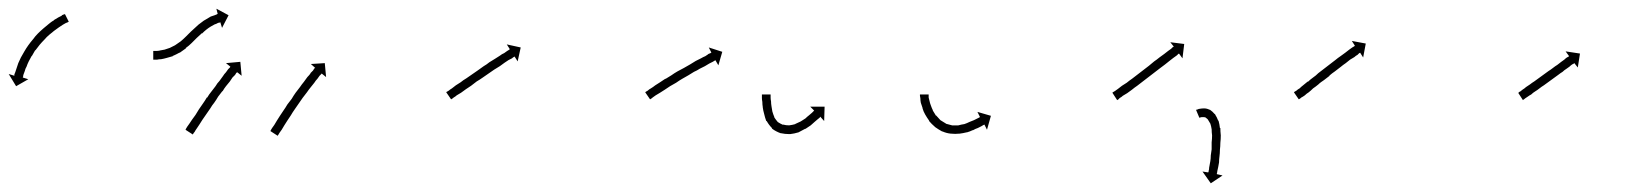

<svg xmlns="http://www.w3.org/2000/svg" viewBox="-31 -294 3751 441"><path d="M125 -243Q125 -243 125 -243Q125 -243 125 -243Q125 -243 125 -243Q125 -243 125 -243Q123 -242 120 -241Q120 -241 120 -241Q120 -241 120 -241Q120 -241 120 -241Q120 -241 120 -241Q117 -239 113 -237Q113 -237 113 -237Q113 -237 113 -237Q113 -237 113 -237Q113 -237 113 -237Q109 -234 104 -231Q104 -231 104 -231Q104 -231 104 -231Q104 -231 104 -231Q104 -231 104 -231Q99 -227 93 -223Q93 -223 93 -223Q93 -223 93 -223Q93 -223 93 -223Q93 -223 93 -223Q88 -219 82 -214Q82 -214 82 -214Q82 -214 82 -214Q82 -214 82 -214Q82 -214 82 -214Q76 -209 71 -203Q71 -203 71 -203Q71 -203 71 -203Q71 -203 71 -203Q71 -203 71 -203Q65 -197 60 -191Q60 -191 60 -191Q60 -191 60 -191Q60 -191 60 -191Q60 -191 60 -191Q55 -185 50 -178Q50 -178 50 -178.5Q50 -179 50 -179Q50 -179 50 -179Q50 -179 50 -179Q46 -172 42 -165Q42 -165 42 -165Q42 -165 42 -166Q42 -166 42 -166Q42 -166 42 -166Q38 -159 35 -153Q35 -153 35 -153Q35 -153 35 -153Q35 -153 35 -153Q35 -153 35 -153Q32 -147 30 -141Q30 -141 30 -141Q30 -141 30 -141Q30 -141 30 -141Q30 -141 30 -141Q27 -136 26 -131Q26 -131 26 -131Q26 -131 26 -131Q26 -131 26 -131Q26 -131 26 -131Q24 -126 23 -123Q23 -123 23 -123Q23 -123 23 -123Q23 -123 23 -123Q23 -123 23 -123Q22 -120 22 -117Q22 -117 22 -117Q22 -117 22 -117Q22 -117 22 -117Q22 -117 22 -117Q21 -116 21 -116L34 -112L6 -96L-11 -124L2 -120Q2 -121 2 -122Q2 -122 2 -122Q2 -122 2 -123Q2 -123 2 -123Q2 -123 2 -123Q3 -125 4 -128Q4 -128 4 -128Q4 -128 4 -128Q4 -128 4 -128Q4 -128 4 -128Q5 -132 7 -137Q7 -137 7 -137Q7 -137 7 -137Q7 -137 7 -137Q7 -137 7 -137Q9 -143 11 -149Q11 -149 11 -149Q11 -149 11 -149Q11 -149 11 -149Q11 -149 11 -149Q14 -155 17 -162Q17 -162 17 -162Q17 -162 17 -162Q17 -162 17 -162Q17 -162 17 -162Q21 -169 25 -176Q25 -176 25 -176Q25 -176 25 -176Q25 -176 25 -176Q25 -176 25 -176Q29 -183 34 -190Q34 -190 34 -190Q34 -190 34 -190Q34 -190 34 -190Q34 -190 34 -190Q39 -197 45 -204Q45 -204 45 -204Q45 -204 45 -204Q45 -204 45 -204Q45 -204 45 -204Q50 -211 56 -217Q56 -217 56 -217Q56 -217 56 -217Q56 -217 56 -217Q56 -217 56 -217Q62 -223 69 -229Q69 -229 69 -229Q69 -229 69 -229Q69 -229 69 -229Q69 -229 69 -229Q75 -234 81 -239Q81 -239 81 -239Q81 -239 81 -239Q81 -239 81 -239Q81 -239 81 -239Q87 -244 92 -247Q92 -247 92.5 -247Q93 -247 93 -247Q93 -247 93 -247.5Q93 -248 93 -248Q98 -251 103 -254Q103 -254 103 -254Q103 -254 103 -254Q103 -254 103 -254Q103 -254 103 -254Q107 -256 111 -258Q111 -258 111 -258.5Q111 -259 111 -259Q111 -259 111 -259Q111 -259 111 -259Q114 -260 116 -261Q116 -261 116.5 -261Q117 -261 117 -261Q117 -261 117 -261Q117 -261 117 -261Q118 -262 118 -262L127 -244Q126 -244 125 -243Z M323 -177Q323 -177 323 -177Q323 -177 323 -177Q323 -177 323 -177Q323 -177 323 -177Q325 -177 328 -177Q328 -177 328 -177Q328 -177 328 -177Q328 -177 328 -177Q328 -177 328 -177Q332 -177 337 -178Q337 -178 337 -178Q337 -178 336 -178Q336 -178 336 -178Q336 -178 336 -178Q341 -179 347 -180Q347 -180 347 -180Q347 -180 347 -180Q347 -180 347 -180Q347 -180 347 -180Q353 -182 359 -184Q359 -184 359 -184Q359 -184 359 -184Q359 -184 359 -184Q359 -184 359 -184Q365 -187 371 -190Q371 -190 371 -190Q371 -190 371 -190Q371 -190 371 -190Q371 -190 371 -190Q377 -194 384 -199Q384 -199 384 -199Q384 -199 384 -199Q384 -199 384 -199Q384 -199 384 -199Q390 -204 396 -210Q396 -210 396 -210Q396 -210 396 -210Q396 -210 396 -210Q396 -210 396 -210Q400 -214 407 -221Q414 -227 419 -232Q419 -232 419 -232Q419 -232 419 -232Q419 -232 419 -232Q419 -232 419 -232Q425 -238 431 -242Q431 -242 431 -242Q431 -242 431 -242Q431 -242 431 -242Q431 -242 431 -242Q437 -247 443 -250Q443 -250 443 -250Q443 -250 443 -250Q443 -250 443 -250Q443 -250 443 -250Q448 -253 453 -256Q453 -256 453 -256Q453 -256 453 -256Q453 -256 453 -256Q453 -256 453 -256Q458 -258 462 -259Q462 -259 462 -259Q462 -259 462 -259Q462 -259 462 -259Q462 -259 462 -259Q465 -260 467 -261Q467 -261 467 -261Q467 -261 467 -261Q467 -261 467 -261Q467 -261 467 -261Q468 -262 469 -262L466 -274L494 -259L479 -230L475 -243Q474 -242 473 -242Q473 -242 473 -242Q473 -242 473 -242Q473 -242 473 -242Q473 -242 473 -242Q471 -242 469 -241Q469 -241 469 -241Q469 -241 469 -241Q469 -241 469 -241Q469 -241 469 -241Q466 -239 462 -238Q462 -238 462 -238Q462 -238 462 -238Q462 -238 462 -238Q462 -238 462 -238Q458 -236 453 -233Q453 -233 453 -233Q453 -233 453 -233Q453 -233 453 -233Q453 -233 453 -233Q448 -230 443 -226Q443 -226 443 -226Q443 -226 443 -226Q443 -226 443 -226Q443 -226 443 -226Q438 -222 433 -217Q433 -217 433 -217Q433 -217 433 -217Q433 -217 433 -217.5Q433 -218 433 -218Q428 -213 421 -207Q414 -200 409 -195Q409 -195 409 -195Q409 -195 409 -195Q409 -195 409 -195Q409 -195 409 -195Q403 -189 396 -184Q396 -184 396 -184Q396 -184 396 -184Q396 -184 396 -183.5Q396 -183 396 -183Q389 -178 382 -173Q382 -173 382 -173Q382 -173 382 -173Q382 -173 381.5 -173Q381 -173 381 -173Q374 -169 367 -166Q367 -166 367 -166Q367 -166 366 -166Q366 -165 366 -165Q366 -165 366 -165Q359 -163 352 -161Q352 -161 352 -161Q352 -161 352 -161Q352 -161 352 -161Q352 -161 352 -161Q345 -159 339 -158Q339 -158 339 -158Q339 -158 339 -158Q339 -158 339 -158Q339 -158 339 -158Q334 -158 330 -157Q330 -157 329.5 -157Q329 -157 329 -157Q329 -157 329 -157Q329 -157 329 -157Q326 -157 323 -157Q323 -157 323 -157Q323 -157 323 -157Q323 -157 323 -157Q323 -157 323 -157Q322 -157 321 -157V-177Q322 -177 323 -177ZM396 2Q397 0 399 -3Q401 -6 404 -10Q407 -14 410 -19Q414 -25 418 -30Q422 -37 426 -43Q431 -50 435 -56Q440 -63 444 -70H445Q449 -77 454 -83Q459 -90 464 -96Q468 -103 473 -108Q477 -114 481 -119Q484 -124 488 -128Q491 -132 493 -135Q495 -137 497 -139Q498 -140 498 -141L488 -149L521 -152L524 -120L514 -128Q513 -127 512 -127Q511 -125 509 -122Q506 -119 503 -116Q500 -111 497 -107Q493 -102 488 -96Q484 -91 480 -84V-85Q475 -78 470 -72Q466 -65 461 -58Q456 -52 452 -45Q447 -38 443 -32Q439 -26 434 -19Q431 -14 427 -8Q423 -2 421 1Q418 5 416 9Q414 11 413 13Q412 14 412 15L395 4Q396 3 396 2ZM591 5Q592 3 594 0Q596 -3 599 -7Q602 -12 605 -17Q608 -22 612 -28Q616 -34 620 -40Q625 -47 629 -54Q634 -61 639 -67Q643 -74 648 -81Q648 -81 648 -81Q648 -81 648 -81Q648 -81 648 -81Q648 -81 648 -81Q653 -88 658 -94Q658 -94 658 -94Q658 -94 658 -94Q658 -94 658 -94Q658 -94 658 -94Q662 -100 667 -106Q671 -112 675 -117Q679 -121 682 -125V-126Q685 -129 688 -132Q690 -135 691 -137Q692 -137 693 -138L683 -147L715 -149L718 -117L708 -125Q707 -125 707 -124Q705 -122 703 -120Q701 -117 698 -113Q694 -109 691 -104Q687 -99 683 -94Q678 -88 674 -82Q674 -82 674 -82Q674 -82 674 -82Q674 -82 674 -82Q674 -82 674 -82Q669 -76 664 -69Q664 -69 664 -69Q664 -69 664 -69Q664 -69 664 -69Q664 -69 664 -69Q660 -63 655 -56Q650 -49 646 -43Q641 -36 637 -29Q633 -23 629 -17Q625 -11 622 -6Q619 -1 616 4Q613 8 611 11Q609 14 608 16Q607 17 607 18L590 7Q591 6 591 5Z M995 -83Q997 -84 1000 -86Q1002 -88 1007 -91Q1012 -95 1016 -98Q1022 -102 1027 -105Q1033 -110 1040 -114Q1046 -118 1053 -123Q1060 -128 1066 -132Q1073 -137 1080 -142Q1087 -146 1093 -151Q1100 -155 1106 -159Q1112 -163 1117 -166Q1122 -170 1127 -172Q1131 -175 1134 -177Q1137 -179 1139 -180Q1139 -181 1140 -181L1133 -192L1165 -185L1158 -153L1151 -164Q1150 -164 1149 -163Q1147 -162 1145 -160Q1141 -158 1137 -156Q1133 -153 1128 -150Q1123 -146 1117 -142Q1111 -138 1104 -134Q1098 -130 1091 -125Q1085 -121 1078 -116Q1071 -111 1064 -107Q1058 -102 1051 -97Q1045 -93 1039 -89Q1033 -85 1028 -81Q1023 -78 1018 -75Q1017 -74 1015 -72.5Q1013 -71 1011 -70Q1009 -68 1007 -67Q1006 -66 1005 -66L994 -82Q994 -83 995 -83Z M1452 -83Q1454 -84 1457 -86Q1460 -89 1464 -91Q1469 -94 1474 -98Q1479 -101 1485 -105Q1491 -109 1497 -113H1498Q1504 -117 1511 -121Q1518 -126 1525 -130Q1533 -134 1540 -138Q1547 -142 1554 -146Q1560 -150 1567 -154Q1573 -157 1579 -160Q1584 -163 1589 -165Q1590 -166 1592 -167Q1594 -168 1596 -170Q1599 -171 1601 -172Q1602 -173 1603 -173L1597 -185L1628 -175L1619 -144L1612 -156Q1612 -155 1611 -155Q1609 -154 1606 -152Q1604 -151 1602 -150Q1600 -149 1598 -148Q1593 -145 1588 -142Q1582 -139 1576 -136Q1570 -132 1563 -129Q1557 -125 1550 -121Q1543 -117 1536 -113Q1529 -109 1522 -104Q1515 -100 1508 -96Q1502 -92 1496 -88Q1490 -84 1485 -81Q1480 -78 1475 -75Q1471 -72 1468 -70Q1466 -68 1464 -67Q1463 -66 1462 -66L1451 -82Q1451 -82 1452 -83Z M1739 -75Q1739 -75 1739 -75Q1739 -75 1739 -75Q1739 -75 1739 -75Q1739 -75 1739 -75Q1739 -73 1739 -70Q1739 -70 1739 -70Q1739 -70 1739 -70Q1739 -70 1739 -70Q1739 -70 1739 -70Q1739 -66 1740 -61Q1740 -61 1740 -61Q1740 -61 1740 -61Q1740 -61 1740 -61Q1740 -61 1740 -61Q1740 -56 1741 -50Q1741 -50 1741 -50Q1741 -50 1741 -50Q1741 -50 1741 -50Q1741 -50 1741 -50Q1742 -44 1743 -38Q1743 -38 1743 -38Q1743 -38 1743 -38Q1743 -38 1743 -38Q1743 -38 1743 -38Q1745 -31 1748 -24Q1748 -24 1748 -24.5Q1748 -25 1748 -25Q1748 -25 1747.5 -25Q1747 -25 1747 -25Q1751 -19 1756 -13Q1756 -13 1756 -14Q1755 -14 1755 -14Q1761 -10 1768 -7Q1768 -7 1768 -7Q1767 -8 1767 -8Q1774 -6 1783 -6Q1783 -6 1782 -6Q1781 -6 1781 -6Q1789 -7 1796 -9Q1796 -9 1796 -9Q1796 -9 1796 -9Q1796 -9 1795.5 -9Q1795 -9 1795 -9Q1802 -12 1808 -15Q1808 -15 1808 -15Q1808 -15 1808 -15Q1808 -15 1808 -15Q1808 -15 1808 -15Q1814 -19 1819 -22Q1819 -22 1819 -22Q1819 -22 1819 -22Q1819 -22 1819 -22Q1819 -22 1819 -22Q1823 -26 1827 -29Q1827 -29 1827 -29Q1827 -29 1827 -29Q1827 -29 1827 -29Q1827 -29 1827 -29Q1831 -32 1834 -35Q1834 -35 1834 -35Q1834 -35 1834 -35Q1834 -35 1834 -35Q1834 -35 1834 -35Q1836 -37 1838 -39Q1838 -39 1839 -40L1830 -49H1863L1862 -16L1853 -26Q1852 -25 1852 -24Q1850 -22 1847 -20Q1847 -20 1847 -20Q1847 -20 1847 -20Q1847 -20 1847 -20Q1847 -20 1847 -20Q1844 -17 1840 -14Q1840 -14 1840 -14Q1840 -14 1840 -14Q1840 -14 1840 -14Q1840 -14 1840 -14Q1836 -10 1831 -6Q1831 -6 1831 -6Q1831 -6 1831 -6Q1831 -6 1831 -6Q1831 -6 1831 -6Q1825 -2 1819 2Q1819 2 1819 2Q1819 2 1819 2Q1818 2 1818 2Q1818 2 1818 2Q1811 6 1803 10Q1803 10 1803 10Q1803 10 1803 10Q1803 10 1803 10Q1803 10 1803 10Q1793 13 1784 14Q1784 14 1783 14Q1782 14 1782 14Q1772 14 1763 12Q1763 12 1762 12Q1762 12 1762 12Q1751 8 1743 2Q1743 2 1742 1Q1742 0 1742 0Q1735 -7 1730 -16Q1730 -16 1730 -16Q1730 -16 1730 -16Q1730 -16 1729.5 -16Q1729 -16 1729 -16Q1726 -24 1724 -33Q1724 -33 1724 -33Q1724 -33 1724 -33Q1724 -33 1724 -33Q1724 -33 1724 -33Q1722 -40 1721 -47Q1721 -47 1721 -47Q1721 -47 1721 -48Q1721 -48 1721 -48Q1721 -48 1721 -48Q1720 -54 1720 -60Q1720 -60 1720 -60Q1720 -60 1720 -60Q1720 -60 1720 -60Q1720 -60 1720 -60Q1719 -65 1719 -69Q1719 -69 1719 -69Q1719 -69 1719 -69Q1719 -69 1719 -69Q1719 -69 1719 -69Q1719 -72 1719 -75Q1719 -75 1719 -75Q1719 -75 1719 -75Q1719 -75 1719 -75Q1719 -75 1719 -75Q1719 -76 1719 -77H1739Q1739 -76 1739 -75Z M2102 -75Q2102 -75 2102 -75Q2102 -75 2102 -75Q2102 -75 2102 -75Q2102 -75 2102 -75Q2102 -73 2102 -70Q2102 -70 2102 -70Q2102 -70 2102 -70Q2102 -70 2102 -70Q2102 -70 2102 -70Q2103 -66 2104 -62Q2104 -62 2104 -62Q2104 -62 2104 -62Q2104 -62 2104 -62Q2104 -62 2104 -62Q2105 -57 2107 -52Q2107 -52 2107 -52Q2107 -52 2107 -52Q2107 -52 2107 -52Q2107 -52 2107 -52Q2109 -46 2112 -40Q2112 -40 2112 -40Q2112 -40 2112 -40Q2112 -40 2111.5 -40.5Q2111 -41 2111 -41Q2115 -34 2119 -28Q2119 -28 2119 -28.5Q2119 -29 2119 -29Q2119 -29 2119 -29Q2119 -29 2119 -29Q2124 -23 2129 -18Q2129 -18 2129 -18Q2129 -18 2129 -18Q2129 -18 2129 -18Q2129 -18 2129 -18Q2135 -14 2142 -10Q2142 -10 2142 -10Q2142 -10 2142 -10Q2141 -10 2141 -10Q2141 -10 2141 -10Q2149 -8 2156 -6Q2156 -6 2156 -6Q2156 -6 2156 -6Q2156 -6 2155.5 -6Q2155 -6 2155 -6Q2163 -6 2171 -6Q2171 -6 2170.5 -6Q2170 -6 2170 -6Q2170 -6 2170 -6Q2170 -6 2170 -6Q2177 -8 2184 -9Q2184 -9 2184 -9Q2184 -9 2184 -9Q2184 -9 2184 -9Q2184 -9 2184 -9Q2190 -11 2196 -14Q2196 -14 2196 -14Q2196 -14 2196 -14Q2196 -14 2196 -14Q2196 -14 2196 -14Q2201 -16 2206 -18Q2206 -18 2206 -18Q2206 -18 2206 -18Q2206 -18 2206 -18Q2206 -18 2206 -18Q2210 -20 2214 -22Q2214 -22 2214 -22Q2214 -22 2214 -22Q2214 -22 2214 -22Q2214 -22 2214 -22Q2216 -23 2218 -24Q2218 -24 2218 -24Q2218 -24 2218 -24Q2218 -24 2218 -24Q2218 -24 2218 -24Q2219 -25 2220 -25L2214 -37L2245 -28L2236 4L2230 -8Q2229 -7 2228 -7Q2228 -7 2228 -7Q2228 -7 2228 -7Q2228 -7 2228 -7Q2228 -7 2228 -7Q2226 -6 2223 -4Q2223 -4 2223 -4Q2223 -4 2223 -4Q2223 -4 2223 -4Q2223 -4 2223 -4Q2219 -2 2215 0Q2215 0 2215 0Q2215 0 2215 0Q2215 0 2215 0Q2215 0 2215 0Q2209 2 2204 5Q2204 5 2204 5Q2204 5 2203 5Q2203 5 2203 5Q2203 5 2203 5Q2197 8 2190 10Q2190 10 2190 10Q2190 10 2190 10Q2189 10 2189 10Q2189 10 2189 10Q2181 12 2173 13Q2173 13 2173 13Q2173 13 2173 13Q2173 13 2172.5 13Q2172 13 2172 13Q2163 14 2154 13Q2154 13 2154 13Q2154 13 2153 13Q2153 13 2153 13Q2153 13 2153 13Q2143 12 2134 8Q2134 8 2134 8Q2134 8 2134 8Q2133 8 2133 8Q2133 8 2133 8Q2124 3 2117 -2Q2117 -2 2116.5 -2.5Q2116 -3 2116 -3Q2116 -3 2116 -3Q2116 -3 2116 -3Q2109 -9 2103 -16Q2103 -16 2103 -16Q2103 -16 2103 -16Q2103 -17 2103 -17Q2103 -17 2103 -17Q2098 -24 2094 -31Q2094 -31 2094 -31Q2094 -31 2094 -31Q2094 -31 2094 -31Q2094 -31 2094 -31Q2090 -38 2088 -45Q2088 -45 2088 -45Q2088 -45 2088 -45Q2088 -45 2088 -45.5Q2088 -46 2088 -46Q2086 -52 2084 -58Q2084 -58 2084 -58Q2084 -58 2084 -58Q2084 -58 2084 -58Q2084 -58 2084 -58Q2083 -63 2083 -68Q2083 -68 2083 -68Q2083 -68 2083 -68Q2083 -68 2083 -68Q2083 -68 2083 -68Q2082 -72 2082 -74Q2082 -74 2082 -74.5Q2082 -75 2082 -75Q2082 -75 2082 -75Q2082 -75 2082 -75Q2082 -76 2082 -77H2102Q2102 -76 2102 -75Z M2525 -82Q2527 -83 2530 -85Q2533 -87 2537 -90Q2541 -93 2546 -97Q2551 -100 2557 -104Q2563 -109 2569 -113Q2575 -118 2582 -123Q2588 -128 2595 -133Q2601 -138 2608 -143Q2614 -148 2620 -153Q2626 -157 2632 -162Q2638 -166 2643 -170Q2648 -174 2652 -177Q2656 -180 2659 -182Q2661 -184 2663 -186Q2664 -186 2665 -187L2657 -197L2689 -193L2685 -160L2677 -171Q2676 -170 2675 -170Q2674 -168 2671 -166Q2668 -164 2664 -161Q2660 -158 2655 -154Q2651 -151 2645 -146Q2638 -141 2633 -137Q2626 -132 2620 -127Q2613 -122 2607 -117Q2600 -112 2594 -107Q2587 -102 2581 -97Q2575 -93 2569 -88Q2563 -84 2558 -80Q2553 -77 2548 -74Q2545 -71 2541 -69Q2539 -67 2537 -65Q2536 -65 2535 -64L2524 -81Q2524 -81 2525 -82ZM2717 -42Q2717 -42 2717.5 -42Q2718 -42 2718 -42Q2718 -42 2718 -42Q2718 -42 2718 -42Q2720 -43 2723 -44Q2723 -44 2723.5 -44Q2724 -44 2724 -44Q2724 -44 2724 -44Q2724 -44 2724 -44Q2729 -45 2734 -45Q2734 -45 2734 -45Q2735 -45 2735 -45Q2741 -45 2747 -42Q2747 -42 2747 -42Q2748 -42 2748 -42Q2754 -38 2759 -32Q2759 -32 2760 -32Q2760 -31 2760 -31Q2764 -25 2767 -17Q2767 -17 2767 -17Q2767 -17 2767 -17Q2768 -17 2768 -16.5Q2768 -16 2768 -16Q2770 -9 2771 0Q2771 0 2771 0Q2771 0 2772 0Q2772 0 2772 0Q2772 0 2772 0Q2772 8 2773 17Q2773 17 2773 17Q2773 17 2773 17Q2773 17 2773 17Q2773 17 2773 17Q2773 26 2772 34Q2772 34 2772 34Q2772 34 2772 34Q2772 34 2772 34Q2772 34 2772 34Q2772 42 2771 50Q2771 50 2771 50Q2771 50 2771 50Q2771 50 2771 50Q2771 50 2771 50Q2771 58 2770 65Q2770 65 2770 65Q2770 65 2770 65Q2770 65 2770 65Q2770 65 2770 65Q2769 72 2769 79Q2769 79 2769 79Q2769 79 2769 79Q2769 79 2769 79Q2769 79 2769 79Q2768 85 2767 90Q2767 90 2767 90Q2767 90 2767 90Q2767 90 2767 90Q2767 90 2767 90Q2766 95 2765 99Q2765 99 2765 99Q2765 99 2765 99Q2765 99 2765 99Q2765 99 2765 99Q2765 102 2764 104Q2764 105 2764 106L2777 109L2750 127L2731 100L2744 102Q2745 101 2745 100Q2745 98 2746 95Q2746 95 2746 95Q2746 95 2746 95Q2746 95 2746 95Q2746 95 2746 95Q2746 91 2747 87Q2747 87 2747 87Q2747 87 2747 87Q2747 87 2747 87Q2747 87 2747 87Q2748 82 2749 76Q2749 76 2749 76Q2749 76 2749 76Q2749 76 2749 76Q2749 76 2749 76Q2750 70 2750 63Q2750 63 2750 63Q2750 63 2750 63Q2750 63 2750 63Q2750 63 2750 63Q2751 56 2752 49Q2752 49 2752 49Q2752 49 2752 49Q2752 49 2752 49Q2752 49 2752 49Q2752 41 2752 33Q2752 33 2752 33Q2752 33 2752 33Q2752 33 2752 33Q2752 33 2752 33Q2753 25 2753 17Q2753 17 2753 17Q2753 17 2753 17Q2753 17 2753 17Q2753 17 2753 17Q2752 10 2752 2Q2752 2 2752 2.5Q2752 3 2752 3Q2752 3 2752 3Q2752 3 2752 3Q2751 -4 2749 -10Q2749 -10 2749 -10Q2749 -10 2749 -10Q2749 -10 2749 -10Q2749 -10 2749 -10Q2746 -15 2743 -20Q2743 -20 2744 -19Q2744 -19 2744 -19Q2741 -22 2738 -24Q2738 -24 2738 -24Q2739 -24 2739 -24Q2736 -25 2733 -25Q2733 -25 2733 -25Q2734 -25 2734 -25Q2731 -25 2728 -25Q2728 -25 2728 -25Q2728 -25 2728 -25Q2729 -25 2729 -25Q2729 -25 2729 -25Q2726 -24 2725 -24Q2725 -24 2725 -24Q2725 -24 2725 -24Q2725 -24 2725 -24Q2725 -24 2725 -24Q2724 -24 2724 -23L2716 -42Q2716 -42 2717 -42Z M2942 -83Q2944 -84 2947 -86Q2947 -86 2947 -86Q2947 -86 2947 -86Q2947 -86 2947 -86Q2947 -86 2947 -86Q2950 -89 2954 -91Q2954 -91 2954 -91Q2954 -91 2954 -91Q2954 -91 2954 -91Q2954 -91 2954 -91Q2958 -95 2962 -98Q2967 -102 2973 -107V-106Q2978 -111 2985 -116Q2988 -118 2991 -120.5Q2994 -123 2997 -126Q3004 -131 3010 -136Q3017 -141 3023 -146Q3030 -151 3036 -156Q3042 -161 3048 -165Q3053 -169 3059 -173Q3064 -177 3068 -180Q3072 -183 3075 -185Q3078 -187 3080 -188Q3081 -189 3081 -189L3074 -200L3106 -194L3100 -162L3093 -173Q3092 -172 3091 -172Q3089 -170 3087 -168Q3083 -166 3080 -163Q3075 -160 3070 -157Q3065 -153 3060 -149Q3054 -145 3048 -140Q3042 -135 3035 -130Q3029 -126 3022 -120H3023Q3016 -115 3010 -110Q3007 -108 3003.5 -105.5Q3000 -103 2997 -100Q2991 -95 2985 -91Q2980 -86 2975 -82Q2970 -79 2966 -75Q2966 -75 2966 -75Q2966 -75 2966 -75Q2966 -75 2966 -75Q2966 -75 2966 -75Q2962 -72 2958 -70Q2958 -70 2958 -70Q2958 -70 2958 -70Q2958 -70 2958 -70Q2958 -70 2958 -70Q2956 -68 2954 -67Q2953 -66 2952 -66L2941 -82Q2941 -82 2942 -83Z M3457 -81Q3458 -83 3461 -84Q3463 -86 3466 -88Q3471 -91 3474 -94Q3479 -97 3483 -100Q3488 -104 3493 -107Q3498 -111 3504 -115Q3509 -119 3515 -123Q3520 -127 3526 -131Q3531 -134 3536 -138Q3541 -142 3546 -145Q3551 -149 3555 -152Q3559 -155 3562 -157Q3565 -160 3568 -162Q3570 -163 3572 -164Q3572 -165 3573 -165L3565 -176L3598 -171L3593 -139L3585 -149Q3584 -149 3584 -148Q3582 -147 3580 -146Q3577 -144 3574 -141Q3571 -139 3567 -136Q3562 -133 3558 -129Q3553 -126 3548 -122Q3543 -118 3537 -114Q3532 -110 3526 -106Q3521 -102 3515 -98Q3510 -95 3505 -91Q3500 -87 3495 -84Q3490 -81 3486 -77Q3482 -75 3478 -72Q3475 -70 3472 -68Q3470 -66 3468 -65Q3468 -65 3467 -64L3456 -81Q3456 -81 3457 -81Z"/></svg>

Font: FRB American Cursive Just Arrows Thin
Style: Italic
Weight: 100
Italic angle: -25°
Version: Version 2.0;Modular Font Editor K font №1